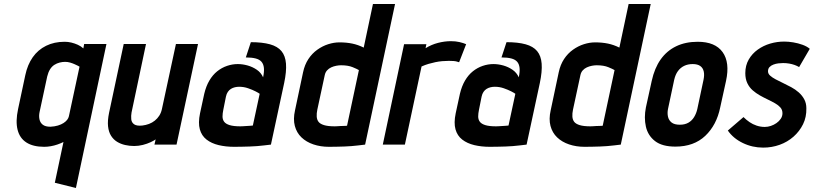

<svg xmlns="http://www.w3.org/2000/svg" viewBox="-20 -720 4052 956"><path d="M296 -13 253 190 358 216 510 -501H399L395 -479Q383 -490 367.5 -497Q352 -504 335.5 -508Q319 -512 302 -512Q250 -512 209.5 -492Q169 -472 143 -435Q117 -398 106 -346L70 -177Q57 -116 67.5 -74Q78 -32 111.5 -10.5Q145 11 200 11Q216 11 233 8Q250 5 266 -0.5Q282 -6 296 -13ZM376 -388 323 -141Q321 -132 314.5 -123.5Q308 -115 296.5 -107.5Q285 -100 268.5 -95Q252 -90 231 -89Q206 -89 193 -99Q180 -109 176.5 -126Q173 -143 177 -162L215 -339Q220 -360 229 -374.5Q238 -389 250.5 -397Q263 -405 277 -408.5Q291 -412 304 -412Q317 -412 329 -408.5Q341 -405 351 -400.5Q361 -396 368 -392.5Q375 -389 376 -388Z M755 -26 749 0H859L966 -501H856L786 -176Q782 -158 773 -144Q764 -130 751 -119.5Q738 -109 722 -103Q706 -97 689 -95Q661 -92 648 -101Q635 -110 633.5 -126.5Q632 -143 635 -160L707 -501H596L523 -158Q515 -119 518 -91Q521 -63 533 -44Q545 -25 563 -14Q581 -3 603 2Q625 7 648 7Q670 7 691.5 1.5Q713 -4 730 -12Q747 -20 755 -26Z M1290 -335Q1280 -358 1259 -372.5Q1238 -387 1213 -394Q1188 -401 1164 -401Q1137 -401 1110.5 -392Q1084 -383 1061.5 -365Q1039 -347 1022.5 -319Q1006 -291 997 -253L976 -156Q966 -108 975 -76Q984 -44 1008.5 -25Q1033 -6 1068.5 2.5Q1104 11 1146 11Q1166 11 1185.5 10.5Q1205 10 1223.5 9.5Q1242 9 1260 7.5Q1278 6 1295 4Q1312 2 1329 0L1395 -307Q1407 -364 1404 -403Q1401 -442 1381.5 -465.5Q1362 -489 1324 -499.5Q1286 -510 1229 -510L1204 -434Q1233 -434 1252.5 -429Q1272 -424 1282 -412.5Q1292 -401 1294 -382Q1296 -363 1290 -335ZM1273 -253 1239 -95Q1239 -95 1234.5 -94.5Q1230 -94 1222.5 -93.5Q1215 -93 1206.5 -92.5Q1198 -92 1190 -91.5Q1182 -91 1177 -91Q1143 -91 1123.5 -97Q1104 -103 1096 -114Q1088 -125 1088 -140Q1088 -155 1092 -174L1105 -239Q1108 -253 1114.5 -262.5Q1121 -272 1130 -277.5Q1139 -283 1149.5 -285.5Q1160 -288 1171 -288Q1194 -288 1215.5 -280.5Q1237 -273 1252.5 -265Q1268 -257 1273 -253Z M1798 0 1947 -700H1837L1791 -483Q1763 -497 1734 -503Q1705 -509 1670 -509Q1643 -509 1614.5 -500Q1586 -491 1560 -472.5Q1534 -454 1515.5 -426Q1497 -398 1489 -360L1449 -171Q1439 -127 1448 -93Q1457 -59 1481 -36Q1505 -13 1540.5 -1Q1576 11 1618 11Q1638 11 1657 10.5Q1676 10 1694 9.5Q1712 9 1729.5 7.5Q1747 6 1764.5 4Q1782 2 1798 0ZM1767 -371 1708 -94Q1708 -94 1703.5 -93.5Q1699 -93 1691.5 -93Q1684 -93 1675.5 -92.5Q1667 -92 1659.5 -91.5Q1652 -91 1647 -91Q1613 -91 1593.5 -97Q1574 -103 1566 -113.5Q1558 -124 1557 -139.5Q1556 -155 1560 -174L1597 -346Q1600 -360 1608.5 -369.5Q1617 -379 1629 -384.5Q1641 -390 1654 -392.5Q1667 -395 1678 -395Q1713 -395 1736 -385.5Q1759 -376 1767 -371Z M2266 -410 2301 -500Q2287 -506 2268 -510.5Q2249 -515 2225 -515Q2194 -515 2161 -506.5Q2128 -498 2099 -480L2103 -500H1992L1886 0H1996L2079 -389Q2097 -397 2114 -402Q2131 -407 2148 -410.5Q2165 -414 2182 -415.5Q2199 -417 2215 -417Q2243 -417 2254.5 -413.5Q2266 -410 2266 -410Z M2563 -335Q2553 -358 2532 -372.5Q2511 -387 2486 -394Q2461 -401 2437 -401Q2410 -401 2383.5 -392Q2357 -383 2334.5 -365Q2312 -347 2295.5 -319Q2279 -291 2270 -253L2249 -156Q2239 -108 2248 -76Q2257 -44 2281.5 -25Q2306 -6 2341.5 2.5Q2377 11 2419 11Q2439 11 2458.5 10.5Q2478 10 2496.5 9.5Q2515 9 2533 7.5Q2551 6 2568 4Q2585 2 2602 0L2668 -307Q2680 -364 2677 -403Q2674 -442 2654.5 -465.5Q2635 -489 2597 -499.5Q2559 -510 2502 -510L2477 -434Q2506 -434 2525.5 -429Q2545 -424 2555 -412.5Q2565 -401 2567 -382Q2569 -363 2563 -335ZM2546 -253 2512 -95Q2512 -95 2507.5 -94.5Q2503 -94 2495.5 -93.5Q2488 -93 2479.5 -92.5Q2471 -92 2463 -91.5Q2455 -91 2450 -91Q2416 -91 2396.5 -97Q2377 -103 2369 -114Q2361 -125 2361 -140Q2361 -155 2365 -174L2378 -239Q2381 -253 2387.5 -262.5Q2394 -272 2403 -277.5Q2412 -283 2422.5 -285.5Q2433 -288 2444 -288Q2467 -288 2488.5 -280.5Q2510 -273 2525.5 -265Q2541 -257 2546 -253Z M3071 0 3220 -700H3110L3064 -483Q3036 -497 3007 -503Q2978 -509 2943 -509Q2916 -509 2887.5 -500Q2859 -491 2833 -472.5Q2807 -454 2788.5 -426Q2770 -398 2762 -360L2722 -171Q2712 -127 2721 -93Q2730 -59 2754 -36Q2778 -13 2813.5 -1Q2849 11 2891 11Q2911 11 2930 10.5Q2949 10 2967 9.5Q2985 9 3002.5 7.5Q3020 6 3037.5 4Q3055 2 3071 0ZM3040 -371 2981 -94Q2981 -94 2976.5 -93.5Q2972 -93 2964.5 -93Q2957 -93 2948.5 -92.5Q2940 -92 2932.5 -91.5Q2925 -91 2920 -91Q2886 -91 2866.5 -97Q2847 -103 2839 -113.5Q2831 -124 2830 -139.5Q2829 -155 2833 -174L2870 -346Q2873 -360 2881.5 -369.5Q2890 -379 2902 -384.5Q2914 -390 2927 -392.5Q2940 -395 2951 -395Q2986 -395 3009 -385.5Q3032 -376 3040 -371Z M3566 -185 3595 -317Q3615 -409 3578 -460.5Q3541 -512 3454 -512Q3393 -512 3346.5 -489.5Q3300 -467 3269.5 -424Q3239 -381 3225 -317L3196 -185Q3186 -134 3196 -89.5Q3206 -45 3241.5 -17.5Q3277 10 3343 10Q3435 10 3491.5 -43.5Q3548 -97 3566 -185ZM3483 -323 3452 -177Q3447 -155 3436 -137Q3425 -119 3407.5 -109Q3390 -99 3365 -99Q3338 -99 3324 -110Q3310 -121 3306 -139Q3302 -157 3306 -177L3337 -323Q3343 -349 3355.5 -366Q3368 -383 3386.5 -392Q3405 -401 3429 -401Q3453 -401 3466.5 -391.5Q3480 -382 3484 -364.5Q3488 -347 3483 -323Z M3959 -386 4012 -477Q3998 -489 3976 -497Q3954 -505 3930 -509Q3906 -513 3885 -513Q3849 -513 3815 -503Q3781 -493 3753 -473Q3725 -453 3708 -423.5Q3691 -394 3691 -356Q3691 -327 3701 -306Q3711 -285 3727.5 -270.5Q3744 -256 3763.5 -245Q3783 -234 3803 -224.5Q3823 -215 3839.5 -205.5Q3856 -196 3866 -184.5Q3876 -173 3876 -156Q3876 -141 3867.5 -128.5Q3859 -116 3846 -107Q3833 -98 3818 -93Q3803 -88 3788 -88Q3767 -88 3747.5 -94.5Q3728 -101 3712 -112Q3696 -123 3682 -137L3604 -70Q3631 -31 3678.5 -8Q3726 15 3780 15Q3823 15 3862 1Q3901 -13 3931 -39.5Q3961 -66 3978.5 -101.5Q3996 -137 3995 -181Q3995 -206 3984.5 -225.5Q3974 -245 3957 -260Q3940 -275 3919.5 -286Q3899 -297 3879 -306.5Q3859 -316 3842 -325Q3825 -334 3814.5 -343.5Q3804 -353 3804 -365Q3804 -378 3811.5 -386Q3819 -394 3831 -398.5Q3843 -403 3855.5 -404.5Q3868 -406 3879 -406Q3895 -406 3909.5 -403.5Q3924 -401 3936.5 -396.5Q3949 -392 3959 -386Z"/></svg>

Font: Advent Pro
Style: Bold Italic
Weight: 700
Italic angle: -12°
Designer: VivaRado, Andreas Kalpakidis
Foundry: VivaRado, Andreas Kalpakidis
Version: Version 3.000